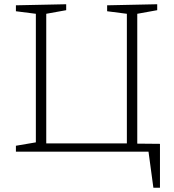

<svg xmlns="http://www.w3.org/2000/svg" viewBox="-20 -715 821 905"><path d="M703 170 680 0H55V-28L149 -44V-650L55 -662V-690L292 -695V-667L198 -650V-39H578V-650L485 -662V-690L721 -695V-667L627 -650V-38L734 -37V170Z"/></svg>

Font: Bitter Light
Style: Regular
Weight: 300
Designer: Sol Matas, and Bitter project Authors
Foundry: Sol Matas
Version: Version 2.001